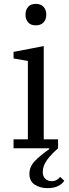

<svg xmlns="http://www.w3.org/2000/svg" viewBox="-20 -766 355 992"><path d="M225 206Q187 206 159.5 188Q132 170 132 132Q132 95 160 66Q188 37 235 4L234 0H50V-46H124V-451L50 -464V-498L206 -528V-46H280V0Q252 25 236 44Q220 63 212.5 77.5Q205 92 203 103.5Q201 115 201 124Q201 144 213.5 157Q226 170 247 170Q261 170 272 164Q283 158 291 148L312 168Q302 184 280.5 195Q259 206 225 206ZM165 -635Q139 -635 125.5 -650.5Q112 -666 112 -688V-693Q112 -715 125.5 -730.5Q139 -746 165 -746Q191 -746 205 -730.5Q219 -715 219 -693V-688Q219 -666 205 -650.5Q191 -635 165 -635Z"/></svg>

Font: IBM Plex Serif
Style: Regular
Weight: 400
Designer: Mike Abbink, Paul van der Laan, Pieter van Rosmalen
Foundry: Bold Monday
Version: Version 2.6